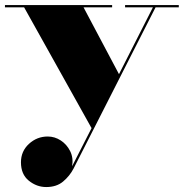

<svg xmlns="http://www.w3.org/2000/svg" viewBox="-34 -480 724 756"><path d="M407.5 -451H295L434.5 -188L568 -451H458.5V-460H670V-451H578.5L255.5 184Q240 213.5 214.2 235Q188.5 256.5 148 256.5Q110.5 256.5 79.5 231.5Q48.5 206.5 48.5 159Q48.5 115.5 80 86.5Q111.5 57.5 154 57.5Q181.5 57.5 205.2 73Q229 88.5 242.2 115Q255.5 141.5 250 174.5L326.5 24.5L61 -451H-14.5V-460H407.5Z"/></svg>

Font: Bodoni* 24pt Fatface
Style: Regular
Weight: 900
Version: Version 2.3